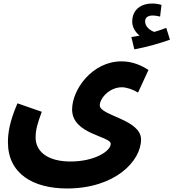

<svg xmlns="http://www.w3.org/2000/svg" viewBox="-20 -838 984 1089"><path d="M742 -558C813 -571 892 -594 944 -613L923 -680C903 -672 880 -664 855 -657C832 -665 803 -686 803 -717C803 -737 818 -750 845 -750C861 -750 875 -747 888 -744L896 -810C881 -815 863 -818 842 -818C787 -818 730 -789 730 -715C730 -682 749 -654 772 -636C759 -633 745 -631 725 -628ZM25 -31C25 148 169 231 360 231C632 231 780 76 780 -47C780 -161 546 -182 546 -240C546 -282 602 -343 671 -343C699 -343 735 -330 763 -313L822 -441C783 -467 731 -490 669 -490C503 -490 389 -330 389 -217C389 -75 608 -67 608 -22C608 19 517 78 380 78C248 78 182 20 182 -58C182 -100 191 -134 217 -204L79 -252C33 -145 25 -81 25 -31Z"/></svg>

Font: Noto Sans Arabic UI XBd
Style: Regular
Weight: 800
Designer: Monotype Design Team, Nadine Chahine and Nizar Qandah
Foundry: Monotype Imaging Inc.
Version: Version 2.010